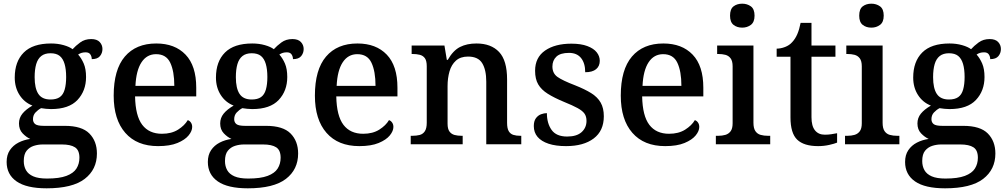

<svg xmlns="http://www.w3.org/2000/svg" viewBox="-20 -783 5461 1042"><path d="M233 239Q124 239 70 201.5Q16 164 16 96Q16 58 33.5 32Q51 6 80 -9Q109 -24 144 -29Q122 -39 102.5 -59.5Q83 -80 83 -113Q83 -143 101.5 -166Q120 -189 156 -210Q112 -227 86 -267.5Q60 -308 60 -362Q60 -449 109 -498Q158 -547 257 -547Q294 -547 325.5 -538Q357 -529 374 -516Q390 -534 415 -552.5Q440 -571 475 -571Q506 -571 521 -555Q536 -539 536 -517Q536 -495 522.5 -478.5Q509 -462 478 -462Q478 -476 470.5 -487.5Q463 -499 445 -499Q432 -499 422.5 -496Q413 -493 404 -487Q422 -467 434.5 -438Q447 -409 447 -365Q447 -290 400.5 -240.5Q354 -191 257 -191Q246 -191 229.5 -192.5Q213 -194 203 -196Q186 -187 172.5 -172.5Q159 -158 159 -136Q159 -119 171 -109.5Q183 -100 218 -100H332Q424 -100 465 -58.5Q506 -17 506 50Q506 137 439.5 188Q373 239 233 239ZM235 186Q302 186 340.5 171.5Q379 157 395 131.5Q411 106 411 73Q411 32 387 16.5Q363 1 316 1H212Q187 1 163.5 8.5Q140 16 124.5 35Q109 54 109 91Q109 119 121 140.5Q133 162 160.5 174Q188 186 235 186ZM254 -243Q286 -243 304.5 -256Q323 -269 331 -297Q339 -325 339 -365Q339 -407 330.5 -436Q322 -465 304 -479.5Q286 -494 254 -494Q223 -494 204 -479Q185 -464 176.5 -435Q168 -406 168 -364Q168 -304 188 -273.5Q208 -243 254 -243Z M838 10Q723 10 660 -62Q597 -134 597 -264Q597 -405 657.5 -476Q718 -547 828 -547Q929 -547 987 -486.5Q1045 -426 1045 -307V-260H713Q715 -154 752 -105.5Q789 -57 859 -57Q911 -57 946.5 -79.5Q982 -102 999 -131Q1009 -128 1016 -118Q1023 -108 1023 -94Q1023 -72 1003.5 -48Q984 -24 943 -7Q902 10 838 10ZM926 -317Q926 -396 904 -442.5Q882 -489 827 -489Q777 -489 748 -445Q719 -401 715 -317Z M1325 239Q1216 239 1162 201.5Q1108 164 1108 96Q1108 58 1125.5 32Q1143 6 1172 -9Q1201 -24 1236 -29Q1214 -39 1194.5 -59.5Q1175 -80 1175 -113Q1175 -143 1193.5 -166Q1212 -189 1248 -210Q1204 -227 1178 -267.5Q1152 -308 1152 -362Q1152 -449 1201 -498Q1250 -547 1349 -547Q1386 -547 1417.5 -538Q1449 -529 1466 -516Q1482 -534 1507 -552.5Q1532 -571 1567 -571Q1598 -571 1613 -555Q1628 -539 1628 -517Q1628 -495 1614.5 -478.5Q1601 -462 1570 -462Q1570 -476 1562.5 -487.5Q1555 -499 1537 -499Q1524 -499 1514.5 -496Q1505 -493 1496 -487Q1514 -467 1526.5 -438Q1539 -409 1539 -365Q1539 -290 1492.5 -240.5Q1446 -191 1349 -191Q1338 -191 1321.5 -192.5Q1305 -194 1295 -196Q1278 -187 1264.5 -172.5Q1251 -158 1251 -136Q1251 -119 1263 -109.5Q1275 -100 1310 -100H1424Q1516 -100 1557 -58.5Q1598 -17 1598 50Q1598 137 1531.5 188Q1465 239 1325 239ZM1327 186Q1394 186 1432.5 171.5Q1471 157 1487 131.5Q1503 106 1503 73Q1503 32 1479 16.5Q1455 1 1408 1H1304Q1279 1 1255.5 8.5Q1232 16 1216.5 35Q1201 54 1201 91Q1201 119 1213 140.5Q1225 162 1252.5 174Q1280 186 1327 186ZM1346 -243Q1378 -243 1396.5 -256Q1415 -269 1423 -297Q1431 -325 1431 -365Q1431 -407 1422.5 -436Q1414 -465 1396 -479.5Q1378 -494 1346 -494Q1315 -494 1296 -479Q1277 -464 1268.5 -435Q1260 -406 1260 -364Q1260 -304 1280 -273.5Q1300 -243 1346 -243Z M1930 10Q1815 10 1752 -62Q1689 -134 1689 -264Q1689 -405 1749.5 -476Q1810 -547 1920 -547Q2021 -547 2079 -486.5Q2137 -426 2137 -307V-260H1805Q1807 -154 1844 -105.5Q1881 -57 1951 -57Q2003 -57 2038.5 -79.5Q2074 -102 2091 -131Q2101 -128 2108 -118Q2115 -108 2115 -94Q2115 -72 2095.5 -48Q2076 -24 2035 -7Q1994 10 1930 10ZM2018 -317Q2018 -396 1996 -442.5Q1974 -489 1919 -489Q1869 -489 1840 -445Q1811 -401 1807 -317Z M2209 0V-46H2217Q2240 -46 2257.5 -50.5Q2275 -55 2285.5 -70.5Q2296 -86 2296 -117V-423Q2296 -453 2286 -467Q2276 -481 2258.5 -485.5Q2241 -490 2219 -490H2214V-536H2392L2405 -458H2410Q2439 -509 2476.5 -528Q2514 -547 2566 -547Q2645 -547 2688.5 -501Q2732 -455 2732 -352V-117Q2732 -86 2741 -71Q2750 -56 2766 -51Q2782 -46 2804 -46H2809V0H2619V-340Q2619 -404 2597 -440Q2575 -476 2520 -476Q2479 -476 2454.5 -454Q2430 -432 2419.5 -395.5Q2409 -359 2409 -316V-112Q2409 -83 2419.5 -69Q2430 -55 2447 -50.5Q2464 -46 2486 -46H2491V0Z M3052 10Q2996 10 2957 -3Q2918 -16 2897.5 -40Q2877 -64 2877 -99Q2877 -126 2888.5 -141.5Q2900 -157 2916.5 -163Q2933 -169 2948 -169Q2948 -114 2973.5 -78Q2999 -42 3058 -42Q3110 -42 3136.5 -66Q3163 -90 3163 -127Q3163 -151 3152 -166.5Q3141 -182 3114.5 -196.5Q3088 -211 3041 -230Q2988 -252 2953 -274Q2918 -296 2901 -325Q2884 -354 2884 -399Q2884 -471 2938 -508.5Q2992 -546 3081 -546Q3133 -546 3167.5 -533Q3202 -520 3218.5 -499Q3235 -478 3235 -453Q3235 -424 3215 -407.5Q3195 -391 3156 -391Q3156 -440 3133.5 -468Q3111 -496 3068 -496Q3021 -496 2999.5 -475.5Q2978 -455 2978 -422Q2978 -385 3005.5 -365.5Q3033 -346 3101 -320Q3154 -299 3188.5 -277.5Q3223 -256 3240 -226Q3257 -196 3257 -152Q3257 -73 3202 -31.5Q3147 10 3052 10Z M3590 10Q3475 10 3412 -62Q3349 -134 3349 -264Q3349 -405 3409.5 -476Q3470 -547 3580 -547Q3681 -547 3739 -486.5Q3797 -426 3797 -307V-260H3465Q3467 -154 3504 -105.5Q3541 -57 3611 -57Q3663 -57 3698.5 -79.5Q3734 -102 3751 -131Q3761 -128 3768 -118Q3775 -108 3775 -94Q3775 -72 3755.5 -48Q3736 -24 3695 -7Q3654 10 3590 10ZM3678 -317Q3678 -396 3656 -442.5Q3634 -489 3579 -489Q3529 -489 3500 -445Q3471 -401 3467 -317Z M3865 0V-46H3878Q3899 -46 3916.5 -51Q3934 -56 3945 -70.5Q3956 -85 3956 -114V-423Q3956 -452 3945 -466.5Q3934 -481 3916.5 -485.5Q3899 -490 3878 -490H3872V-536H4069V-117Q4069 -87 4079.5 -71.5Q4090 -56 4108 -51Q4126 -46 4148 -46H4160V0ZM4008 -633Q3980 -633 3961 -648Q3942 -663 3942 -698Q3942 -734 3961 -748.5Q3980 -763 4008 -763Q4035 -763 4055 -748.5Q4075 -734 4075 -698Q4075 -663 4055 -648Q4035 -633 4008 -633Z M4420 10Q4343 10 4306.5 -25Q4270 -60 4270 -146V-475H4195V-519Q4217 -519 4240.5 -528Q4264 -537 4279 -554Q4296 -572 4307 -597.5Q4318 -623 4325 -659H4384V-536H4514V-475H4384V-147Q4384 -99 4403 -75.5Q4422 -52 4456 -52Q4475 -52 4491 -54.5Q4507 -57 4523 -60V-9Q4509 -3 4480 3.5Q4451 10 4420 10Z M4566 0V-46H4579Q4600 -46 4617.5 -51Q4635 -56 4646 -70.5Q4657 -85 4657 -114V-423Q4657 -452 4646 -466.5Q4635 -481 4617.5 -485.5Q4600 -490 4579 -490H4573V-536H4770V-117Q4770 -87 4780.5 -71.5Q4791 -56 4809 -51Q4827 -46 4849 -46H4861V0ZM4709 -633Q4681 -633 4662 -648Q4643 -663 4643 -698Q4643 -734 4662 -748.5Q4681 -763 4709 -763Q4736 -763 4756 -748.5Q4776 -734 4776 -698Q4776 -663 4756 -648Q4736 -633 4709 -633Z M5109 239Q5000 239 4946 201.5Q4892 164 4892 96Q4892 58 4909.5 32Q4927 6 4956 -9Q4985 -24 5020 -29Q4998 -39 4978.5 -59.5Q4959 -80 4959 -113Q4959 -143 4977.5 -166Q4996 -189 5032 -210Q4988 -227 4962 -267.5Q4936 -308 4936 -362Q4936 -449 4985 -498Q5034 -547 5133 -547Q5170 -547 5201.5 -538Q5233 -529 5250 -516Q5266 -534 5291 -552.5Q5316 -571 5351 -571Q5382 -571 5397 -555Q5412 -539 5412 -517Q5412 -495 5398.5 -478.5Q5385 -462 5354 -462Q5354 -476 5346.5 -487.5Q5339 -499 5321 -499Q5308 -499 5298.5 -496Q5289 -493 5280 -487Q5298 -467 5310.5 -438Q5323 -409 5323 -365Q5323 -290 5276.5 -240.5Q5230 -191 5133 -191Q5122 -191 5105.5 -192.5Q5089 -194 5079 -196Q5062 -187 5048.5 -172.5Q5035 -158 5035 -136Q5035 -119 5047 -109.5Q5059 -100 5094 -100H5208Q5300 -100 5341 -58.5Q5382 -17 5382 50Q5382 137 5315.5 188Q5249 239 5109 239ZM5111 186Q5178 186 5216.5 171.5Q5255 157 5271 131.5Q5287 106 5287 73Q5287 32 5263 16.5Q5239 1 5192 1H5088Q5063 1 5039.5 8.5Q5016 16 5000.5 35Q4985 54 4985 91Q4985 119 4997 140.5Q5009 162 5036.5 174Q5064 186 5111 186ZM5130 -243Q5162 -243 5180.5 -256Q5199 -269 5207 -297Q5215 -325 5215 -365Q5215 -407 5206.5 -436Q5198 -465 5180 -479.5Q5162 -494 5130 -494Q5099 -494 5080 -479Q5061 -464 5052.5 -435Q5044 -406 5044 -364Q5044 -304 5064 -273.5Q5084 -243 5130 -243Z"/></svg>

Font: Noto Rashi Hebrew Medium
Style: Regular
Weight: 500
Version: Version 1.006